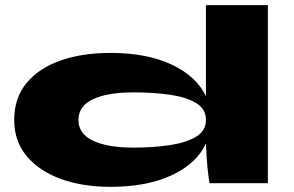

<svg xmlns="http://www.w3.org/2000/svg" viewBox="-20 -710 1138 744"><path d="M408 14Q300 14 216 -16.5Q132 -47 83.5 -105Q35 -163 35 -245Q35 -331 83.5 -389Q132 -447 216 -476Q300 -505 408 -505Q549 -505 645.5 -459.5Q742 -414 778 -337V-690H1018V0H792Q788 -20 784 -61Q780 -102 778 -154Q743 -77 646.5 -31.5Q550 14 408 14ZM498 -138Q574 -138 637.5 -147.5Q701 -157 739.5 -180Q778 -203 778 -245Q778 -288 739.5 -311Q701 -334 637.5 -343Q574 -352 498 -352Q396 -352 340 -325.5Q284 -299 284 -245Q284 -192 340 -165Q396 -138 498 -138Z"/></svg>

Font: Syne ExtraBold
Style: Regular
Weight: 800
Designer: Lucas Descroix
Foundry: Bonjour Monde
Version: Version 2.200; ttfautohint (v1.8.4)